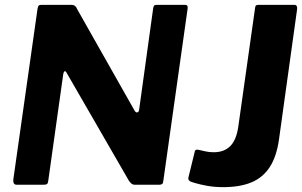

<svg xmlns="http://www.w3.org/2000/svg" viewBox="-20 -762 1247 792"><path d="M744 -742Q756 -742 754 -727L653 -11Q652 0 637 0H535Q528 0 523 -4Q518 -8 512 -16L254 -463Q251 -469 247 -468Q243 -467 241 -457L179 -16Q178 -6 174 -3Q170 0 159 0H49Q40 0 37 -6Q34 -12 35 -22L135 -727Q137 -737 140 -739.5Q143 -742 152 -742H273Q284 -742 289.5 -737.5Q295 -733 299 -723L535 -306Q540 -297 546.5 -298.5Q553 -300 554 -310L612 -729Q614 -738 617 -740Q620 -742 629 -742ZM1131 -188Q1121 -116 1092.5 -72.5Q1064 -29 1016.5 -9.5Q969 10 901 10Q865 10 834.5 4.5Q804 -1 781 -8Q766 -12 761 -16.5Q756 -21 757 -29L782 -131Q783 -140 787 -143Q791 -146 799 -144Q813 -141 828 -137.5Q843 -134 862 -134Q904 -134 929.5 -159Q955 -184 963 -240L1032 -728Q1033 -737 1036 -739.5Q1039 -742 1047 -742H1194Q1209 -742 1205 -720L1131 -188Z"/></svg>

Font: Libre Franklin
Style: Bold Italic
Weight: 700
Italic angle: -8°
Designer: Pablo Impallari, Rodrigo Fuenzalida, Nhung Nguyen
Foundry: Impallari Type
Version: Version 3.000